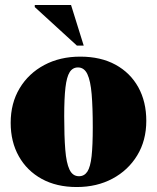

<svg xmlns="http://www.w3.org/2000/svg" viewBox="-20 -738 632 773"><path d="M298 -28.5Q319.5 -28.5 331.8 -47.2Q344 -66 348.8 -109.5Q353.5 -153 353.5 -225.5Q353.5 -305.5 349 -359Q344.5 -412.5 331.8 -439.5Q319 -466.5 294 -466.5Q272.5 -466.5 260.5 -447.5Q248.5 -428.5 243.5 -385.5Q238.5 -342.5 238.5 -269.5Q238.5 -189.5 242.8 -135.8Q247 -82 259.8 -55.2Q272.5 -28.5 298 -28.5ZM289 15Q207.5 15 148 -17.8Q88.5 -50.5 55.8 -108.8Q23 -167 23 -243.5Q23 -322.5 59 -382.5Q95 -442.5 158.2 -476.2Q221.5 -510 303 -510Q385.5 -510 445 -477.5Q504.5 -445 536.8 -386.8Q569 -328.5 569 -251.5Q569 -172.5 532.5 -112.5Q496 -52.5 433 -18.8Q370 15 289 15ZM317 -554.5H289.5L120 -709.5V-718H266Z"/></svg>

Font: Newsreader 60pt ExtraBold
Style: Regular
Weight: 800
Designer: Hugues Gentile
Foundry: Production Type
Version: Version 1.003